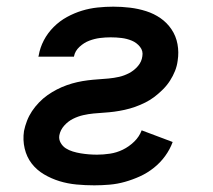

<svg xmlns="http://www.w3.org/2000/svg" viewBox="-20 -548 640 576"><path d="M263 8Q236 8 209.5 5.5Q183 3 158.5 -4.5Q134 -12 112 -25Q90 -38 75 -57.5Q60 -77 54 -102.5Q48 -128 52 -155Q55 -170 61 -185.5Q67 -201 76 -214.5Q85 -228 97 -240.5Q109 -253 122.5 -262.5Q136 -272 150.5 -279.5Q165 -287 180.5 -292.5Q196 -298 211.5 -301.5Q227 -305 243 -307Q259 -309 274.5 -310Q290 -311 306 -312.5Q322 -314 337.5 -317.5Q353 -321 368 -329Q383 -337 394 -350Q405 -363 407 -379Q410 -395 400 -407.5Q390 -420 375.5 -426Q361 -432 345 -434Q329 -436 312 -436Q296 -436 280 -434Q264 -432 248 -426Q232 -420 218.5 -407.5Q205 -395 202 -379V-378H95L96 -381Q100 -405 111.5 -427Q123 -449 141 -467Q159 -485 181 -497Q203 -509 226 -516Q249 -523 273 -525.5Q297 -528 320 -528Q345 -528 370 -525Q395 -522 418.5 -514.5Q442 -507 461.5 -493.5Q481 -480 494.5 -460Q508 -440 512.5 -415.5Q517 -391 513 -366Q511 -350 505 -335Q499 -320 490 -306Q481 -292 469 -280Q457 -268 444 -258Q431 -248 416 -240.5Q401 -233 385.5 -227.5Q370 -222 354 -218.5Q338 -215 323 -213Q308 -211 292 -210Q276 -209 260.5 -207.5Q245 -206 229.5 -202.5Q214 -199 199 -191.5Q184 -184 172.5 -171Q161 -158 158 -142Q156 -130 162 -119.5Q168 -109 177.5 -103Q187 -97 198.5 -93.5Q210 -90 222 -88Q234 -86 246.5 -85Q259 -84 271 -84Q290 -84 310 -87Q330 -90 348.5 -99Q367 -108 382.5 -123Q398 -138 405 -157L498 -122Q490 -100 475.5 -80Q461 -60 441.5 -44.5Q422 -29 400 -19Q378 -9 355 -2.5Q332 4 308.5 6Q285 8 263 8Z"/></svg>

Font: Iosevka Aile Semibold
Style: Italic
Weight: 600
Italic angle: -9°
Designer: Belleve Invis
Foundry: Belleve Invis
Version: Version 31.1.0; ttfautohint (v1.8.4)